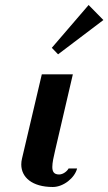

<svg xmlns="http://www.w3.org/2000/svg" viewBox="-20 -737 433 767"><path d="M334 -717 187 -546 212 -520 393 -657ZM200 -135 271 -440H147L68 -104C66 -96 65 -88 65 -80C65 -29 108 10 191 10C234 10 279 -27 288 -64H254C249 -54 233 -40 216 -40C195 -40 189 -52 189 -70C189 -87 194 -110 200 -135Z"/></svg>

Font: Pfennig
Style: BoldItalic
Weight: 700
Italic angle: -13°
Version: Version 20100423